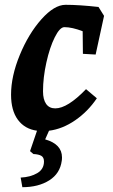

<svg xmlns="http://www.w3.org/2000/svg" viewBox="-20 -532 471 799"><path d="M163 140Q163 123 152 116.5Q141 110 119 109L105 97L134 12Q83 5 54.5 -33.5Q26 -72 26 -138Q26 -215 62.5 -303.5Q99 -392 152.5 -452Q206 -512 253 -512Q309 -512 390 -503L413 -466L378 -305L325 -308L324 -402Q280 -419 248 -419Q229 -419 208 -377Q187 -335 173 -272Q159 -209 159 -152Q159 -118 172 -99.5Q185 -81 210 -81Q261 -81 338 -161L383 -123Q346 -68 293 -31.5Q240 5 184 12L168 48Q238 68 238 123Q238 132 237 137Q230 190 185 218.5Q140 247 73 247L66 207Q107 205 135 188.5Q163 172 163 140Z"/></svg>

Font: Andada Pro ExtraBold
Style: Italic
Weight: 800
Italic angle: -6.99998°
Designer: Carolina Giovagnoli
Foundry: Huerta Tipografica
Version: Version 3.005; ttfautohint (v1.8.4)